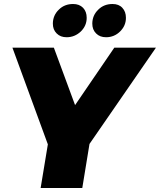

<svg xmlns="http://www.w3.org/2000/svg" viewBox="-20 -939 799 959"><path d="M759 -701H551L355 -414L249 -701H42L219 -218L183 0H391L427 -220ZM395 -900C382 -913 366 -919 345 -919C317 -919 293 -910 274 -891C254 -872 244 -848 244 -821C244 -801 250 -785 263 -772C276 -759 292 -753 313 -753C340 -753 364 -763 384 -782C403 -801 413 -823 413 -850C413 -871 407 -887 395 -900ZM591 -900C579 -913 563 -919 542 -919C514 -919 490 -910 471 -891C451 -872 441 -848 441 -821C441 -801 447 -785 460 -772C473 -759 489 -753 510 -753C537 -753 561 -763 580 -782C599 -801 609 -823 609 -850C609 -871 603 -887 591 -900Z"/></svg>

Font: Argentum Sans ExtraBold
Style: Italic
Weight: 800
Italic angle: -11.3°
Designer: Julieta Ulanovsky
Foundry: Julieta Ulanovsky
Version: Version 5.001;February 15, 2019;FontCreator 11.5.0.2425 64-b